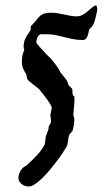

<svg xmlns="http://www.w3.org/2000/svg" viewBox="-20 -468 403 702"><path d="M47.4 183.1Q47.4 170.4 55.2 156.7Q63 143.1 76.2 137.7Q96.7 119.1 114 100.8Q131.3 82.5 141.6 63.5Q145.5 56.6 145.5 45.4Q145.5 41 146.5 36.9Q147.5 32.7 147.9 29.8L157.2 4.9Q157.2 0.5 157.7 -1Q158.2 -2.4 158.2 -4.9Q158.2 -7.3 159.4 -9Q160.6 -10.7 162.4 -12.7Q164.1 -14.6 165.3 -17.8Q166.5 -21 166.5 -26.9L164.1 -47.4L169.4 -73.7Q169.4 -77.1 165 -85Q160.6 -92.8 154.3 -101.6Q147.9 -110.4 141.4 -118.9Q134.8 -127.4 130.4 -132.8Q129.4 -133.3 128.9 -134.5Q128.4 -135.7 127 -136.7L126 -138.7Q123.5 -142.1 116.2 -147.7Q108.9 -153.3 101.1 -159.4Q93.3 -165.5 86.7 -171.1Q80.1 -176.8 79.1 -180.7L76.2 -195.8Q72.3 -202.6 69.3 -207.8Q66.4 -212.9 64.5 -217.5Q62.5 -222.2 61.3 -227.8Q60.1 -233.4 60.1 -241.7Q60.1 -248 60.3 -253.2Q60.5 -258.3 61.5 -262.9Q62.5 -267.6 64.2 -273.2Q65.9 -278.8 68.8 -286.1Q67.9 -288.6 67.1 -292Q66.4 -295.4 66.4 -297.4Q66.4 -308.6 68.8 -316.7Q71.3 -324.7 75 -331.5Q78.6 -338.4 83.3 -344.7Q87.9 -351.1 92.3 -358.9V-371.6L107.4 -387.7Q115.2 -397.5 120.8 -404.1Q126.5 -410.6 133.1 -414.6Q139.6 -418.5 148.2 -419.9Q156.7 -421.4 169.9 -421.4Q180.7 -421.4 192.1 -419.4Q203.6 -417.5 215.3 -414.8Q227.1 -412.1 238.5 -410.2Q250 -408.2 260.3 -408.2Q272.5 -408.2 283 -414.3Q293.5 -420.4 302.2 -428Q311 -435.5 318.1 -441.7Q325.2 -447.8 330.6 -447.8Q332.5 -447.8 333.5 -445.8Q334.5 -443.8 335 -440.9Q335.4 -438 335.4 -435.1Q335.4 -432.1 335.4 -430.2V-429.2Q332.5 -416.5 330.1 -406.2Q327.6 -397.5 325.7 -390.1Q323.7 -382.8 322.3 -381.8Q322.3 -379.4 320.1 -376.5Q317.9 -373.5 316.9 -371.6L307.6 -362.3Q305.2 -357.4 304 -350.6Q302.7 -343.8 300.5 -337.4Q298.3 -331.1 294.2 -326.4Q290 -321.8 282.2 -321.8Q263.7 -321.8 247.3 -325Q231 -328.1 215.3 -332.3Q199.7 -336.4 183.8 -339.6Q168 -342.8 151.4 -342.8H128.9Q121.1 -340.3 116.9 -331.1Q112.8 -321.8 112.8 -313.5Q112.8 -310.1 124 -297.4Q135.3 -284.7 149.9 -269.5L167.5 -252Q175.8 -242.2 183.6 -231.7Q191.4 -221.2 195.3 -214.4Q199.7 -203.6 208 -194.3Q216.3 -185.1 224.1 -173.8L231.9 -154.8Q241.2 -147 242.9 -144.3Q244.6 -141.6 244.6 -139.2Q244.6 -130.9 245.6 -124Q246.6 -117.2 252 -114.7V-93.8L248 -46.4L252 -33.7Q252 -29.8 251.5 -23.9Q251 -18.1 250 -11.7Q249 -5.4 247.8 0.7Q246.6 6.8 245.1 10.7L234.4 22.9Q231.9 26.9 231 32.5Q230 38.1 229.2 44.2Q228.5 50.3 227.3 56.4Q226.1 62.5 224.1 67.4Q219.2 75.7 210 89.8Q200.7 104 188.5 120.1Q176.3 136.2 162.4 153.1Q148.4 169.9 134.5 183.3Q120.6 196.8 107.7 205.3Q94.7 213.9 84 213.9Q78.6 213.9 72 211.7Q65.4 209.5 60.1 205.6Q54.7 201.7 51 195.8Q47.4 189.9 47.4 183.1Z"/></svg>

Font: IM FELL English SC
Style: Regular
Weight: 400
Designer: Igino Marini
Foundry: Igino Marini
Version: 3.00